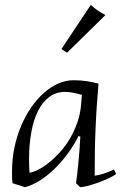

<svg xmlns="http://www.w3.org/2000/svg" viewBox="-20 -774 518 804"><path d="M298.3 -6.8Q300.3 -19 303 -42.2Q305.7 -65.4 308.3 -93.3Q311 -121.1 313.2 -149.9Q315.4 -178.7 316.4 -202.1L308.6 -204.1Q289.1 -165.5 262.9 -129.9Q236.8 -94.2 207 -65.7Q177.2 -37.1 145.8 -17.3Q114.3 2.4 84.5 9.8L32.7 -6.8Q30.8 -19 30.5 -31Q30.3 -43 30.3 -55.2Q30.3 -106.9 40.3 -155.5Q50.3 -204.1 68.4 -246.6Q86.4 -289.1 110.6 -324.2Q134.8 -359.4 163.6 -384.8Q192.4 -410.2 223.9 -424.1Q255.4 -438 287.6 -438Q303.2 -438 316.7 -437Q330.1 -436 342.3 -434.3Q354.5 -432.6 366.7 -429.9Q378.9 -427.2 392.6 -423.8Q388.2 -373.5 385 -325.7Q381.8 -277.8 379.9 -230.2Q377.9 -182.6 377.2 -135Q376.5 -87.4 376.5 -38.1Q410.2 -42.5 457.5 -64L466.3 -44.9Q451.2 -34.7 429.2 -24.7Q407.2 -14.6 385 -7.1Q362.8 0.5 343.8 5.1Q324.7 9.8 315.4 9.8ZM322.8 -377Q307.6 -381.3 288.6 -385.3Q269.5 -389.2 252.4 -389.2Q214.8 -389.2 186.5 -368.2Q158.2 -347.2 139.4 -309.8Q120.6 -272.5 111.1 -220.2Q101.6 -168 101.6 -106Q101.6 -92.3 102.1 -78.6Q102.5 -64.9 103.5 -50.8Q118.2 -52.7 139.4 -63.2Q160.6 -73.7 183.8 -92Q207 -110.4 230.5 -136Q253.9 -161.6 272.9 -193.8Q292 -226.1 304.9 -264.2Q317.9 -302.2 320.3 -345.2ZM237.3 -568.8 360.4 -753.9Q374 -740.2 389.9 -729.5Q405.8 -718.8 421.4 -710.9L260.7 -553.2Z"/></svg>

Font: Simonetta
Style: Italic
Weight: 400
Italic angle: -2°
Designer: Gayaneh Bagdasaryan
Foundry: BrownFox
Version: Version 1.001